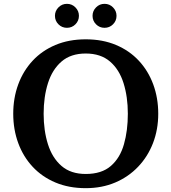

<svg xmlns="http://www.w3.org/2000/svg" viewBox="-20 -968 894 1001"><path d="M49 -375Q49 -457 75 -527.8Q101 -598.5 150 -651.2Q199 -704 269 -733.5Q339 -763 427 -763Q515 -763 585 -733.5Q655 -704 704 -651.2Q753 -598.5 779 -527.8Q805 -457 805 -375Q805 -293 777.8 -222.2Q750.5 -151.5 700.2 -98.8Q650 -46 580.8 -16.5Q511.5 13 427 13Q339 13 269 -16.5Q199 -46 150 -98.8Q101 -151.5 75 -222.2Q49 -293 49 -375ZM207.5 -375Q207.5 -287 230 -215.8Q252.5 -144.5 300.8 -102.8Q349 -61 427 -61Q510 -61 558 -102.8Q606 -144.5 626.2 -215.8Q646.5 -287 646.5 -375Q646.5 -463 624.2 -534.2Q602 -605.5 553.5 -647.2Q505 -689 427 -689Q349 -689 300.8 -647.2Q252.5 -605.5 230 -534.2Q207.5 -463 207.5 -375ZM525 -823Q499 -823 480.8 -841.2Q462.5 -859.5 462.5 -885.5Q462.5 -911 480.8 -929.5Q499 -948 525 -948Q551 -948 569.2 -929.5Q587.5 -911 587.5 -885.5Q587.5 -859.5 569.2 -841.2Q551 -823 525 -823ZM329 -823Q303 -823 284.8 -841.2Q266.5 -859.5 266.5 -885.5Q266.5 -911 284.8 -929.5Q303 -948 329 -948Q355 -948 373.2 -929.5Q391.5 -911 391.5 -885.5Q391.5 -859.5 373.2 -841.2Q355 -823 329 -823Z"/></svg>

Font: Besley SemiBold
Style: Regular
Weight: 600
Designer: Owen Earl
Foundry: indestructible type*
Version: Version 2.001; ttfautohint (v1.8.3)